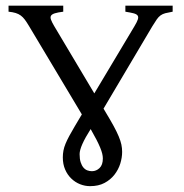

<svg xmlns="http://www.w3.org/2000/svg" viewBox="-20 -635 641 670"><path d="M338.9 -82Q338.9 -89.8 336.7 -98.9Q334.5 -107.9 329.6 -119.9Q324.7 -131.8 316.7 -147.5Q308.6 -163.1 296.4 -184.6Q257.8 -124 257.8 -97.2Q257.8 -80.1 261.5 -68.8Q265.1 -57.6 271 -50.5Q276.9 -43.5 284.7 -40.5Q292.5 -37.6 300.8 -37.6Q315.9 -37.6 327.4 -48.6Q338.9 -59.6 338.9 -82ZM582.5 -594.2Q566.4 -591.3 556.9 -588.9Q547.4 -586.4 540.3 -581.3Q533.2 -576.2 527.1 -567.4Q521 -558.6 511.7 -543.5L341.3 -255.9L349.1 -242.7Q365.7 -215.3 376.7 -195.1Q387.7 -174.8 394.3 -158.9Q400.9 -143.1 403.6 -130.4Q406.2 -117.7 406.2 -105Q406.2 -85 399.7 -64Q393.1 -43 379.4 -25.4Q365.7 -7.8 344.7 3.4Q323.7 14.6 294.4 14.6Q276.4 14.6 259.3 7.8Q242.2 1 228.8 -12Q215.3 -24.9 207.3 -43.5Q199.2 -62 199.2 -85.9Q199.2 -98.1 201.4 -109.6Q203.6 -121.1 208.7 -133.5Q213.9 -146 221.9 -160.9Q230 -175.8 241.2 -194.8L265.6 -235.8L81.1 -544.4Q73.2 -557.6 66.7 -566.4Q60.1 -575.2 52.5 -580.8Q44.9 -586.4 34.7 -589.6Q24.4 -592.8 9.8 -594.2V-615.2H200.7V-594.2Q181.6 -591.8 171.4 -588.6Q161.1 -585.4 158 -580.1Q154.8 -574.7 158 -566.2Q161.1 -557.6 168.9 -544.4L309.1 -309.1L449.2 -543.5Q458 -558.1 460.9 -566.9Q463.9 -575.7 460.2 -580.8Q456.5 -585.9 446 -588.6Q435.5 -591.3 417.5 -594.2V-615.2H582.5Z"/></svg>

Font: Gentium Plus Phon
Style: Regular
Weight: 400
Designer: J. Victor Gaultney, Annie Olsen, Iska Routamaa, Becca Hirsbrunner
Foundry: SIL International
Version: Version 5.000